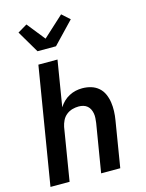

<svg xmlns="http://www.w3.org/2000/svg" viewBox="-143 -1079 886 1164"><g transform="rotate(-15 300.0 -497.0)"><path d="M25 0 146 -735H266L219 -448Q231 -467 247 -482.5Q263 -498 283 -508.5Q303 -519 323.5 -523.5Q344 -528 365 -528Q394 -528 420.5 -520Q447 -512 467 -494.5Q487 -477 498 -452Q509 -427 513 -400Q517 -373 516 -344.5Q515 -316 510 -287L463 0H343L393 -303Q395 -318 396 -333Q397 -348 394.5 -362Q392 -376 386 -388.5Q380 -401 369.5 -410Q359 -419 345 -423Q331 -427 316 -427Q296 -427 276 -421.5Q256 -416 239 -402.5Q222 -389 212.5 -369.5Q203 -350 199 -330L145 0ZM162 -815 80 -954 139 -989 229 -876 358 -994 407 -950 278 -815Z"/></g></svg>

Font: Iosevka Aile Oblique
Style: Bold
Weight: 700
Italic angle: -9°
Designer: Belleve Invis
Foundry: Belleve Invis
Version: Version 31.1.0; ttfautohint (v1.8.4)